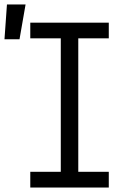

<svg xmlns="http://www.w3.org/2000/svg" viewBox="-60 -836 580 856"><path d="M75 0V-70H211V-665H75V-735H425V-665H289V-70H425V0ZM-40 -661 -29 -816H54L27 -661Z"/></svg>

Font: Iosevka Curly
Style: Regular
Weight: 400
Monospace: yes
Designer: Belleve Invis
Foundry: Belleve Invis
Version: Version 22.1.2; ttfautohint (v1.8.4)